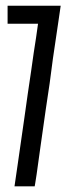

<svg xmlns="http://www.w3.org/2000/svg" viewBox="-20 -658 244 678"><path d="M194.3 -637.7Q194.3 -637.7 169.9 -637.7Q145.5 -637.7 114.3 -637.7Q76.2 -637.7 42 -637.7Q6.8 -637.7 6.8 -637.7Q6.8 -637.7 6.8 -606.4Q6.8 -574.2 6.8 -574.2Q6.8 -574.2 20.5 -574.2Q34.2 -574.2 52.7 -574.2Q74.2 -574.2 93.8 -574.2Q114.3 -574.2 114.3 -574.2Q114.3 -574.2 107.4 -525.4Q99.6 -477.5 89.8 -406.2Q84 -369.1 78.1 -327.1Q72.3 -285.2 66.4 -244.1Q52.7 -148.4 42 -74.2Q31.2 0 31.2 0Q31.2 0 67.4 0Q102.5 0 102.5 0Q102.5 0 104.5 -11.7Q106.4 -22.5 109.4 -43Q114.3 -80.1 123 -140.6Q131.8 -202.1 141.6 -271.5Q148.4 -317.4 155.3 -363.3Q161.1 -410.2 167 -452.1Q178.7 -530.3 186.5 -584Q194.3 -637.7 194.3 -637.7Z"/></svg>

Font: AgendaMediumCondGoodkids
Style: AgendaMediumCondGoodkids
Weight: 500
Designer: ""
Version: ""